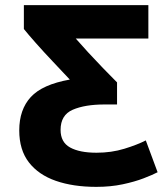

<svg xmlns="http://www.w3.org/2000/svg" viewBox="-20 -713 654 748"><path d="M355 15Q265 15 197.5 -8.5Q130 -32 92.5 -80.5Q55 -129 55 -205Q55 -286 100 -335Q145 -384 252 -403Q222 -435 186 -473Q150 -511 119.5 -545.5Q89 -580 73 -600V-693H558V-563H275Q295 -540 323 -509.5Q351 -479 381 -448Q411 -417 436 -392V-306H387Q311 -306 263.5 -285.5Q216 -265 216 -207Q216 -159 253 -138.5Q290 -118 356 -118Q414 -118 464.5 -133.5Q515 -149 548 -166L594 -42Q575 -32 540 -18.5Q505 -5 458 5Q411 15 355 15Z"/></svg>

Font: Ubuntu Sans ExtraBold
Style: Regular
Weight: 800
Designer: Dalton Maag Ltd
Foundry: Dalton Maag Ltd
Version: Version 1.006; ttfautohint (v1.8.4.7-5d5b)